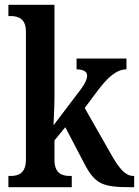

<svg xmlns="http://www.w3.org/2000/svg" viewBox="-20 -780 579 800"><path d="M15 0H279V-47H270C242 -47 207 -55 207 -113V-195L252 -250L330 -101C376 -12 407 0 526 0H539V-47H535C504 -47 478 -76 447 -130L333 -330L386 -401C430 -460 467 -491 507 -491V-536H299V-491C327 -491 343 -482 343 -465C343 -452 337 -434 310 -399L203 -258C203 -263 207 -340 207 -376V-760H15V-713H25C52 -713 88 -705 88 -649V-115C88 -55 53 -47 25 -47H15Z"/></svg>

Font: Noto Serif Tamil Condensed SemiBold
Style: Italic
Weight: 600
Width: 3
Italic angle: -12°
Designer: Indian Type Foundry, Tom Grace, and the Monotype Design Team
Foundry: Monotype Imaging Inc.
Version: Version 2.003